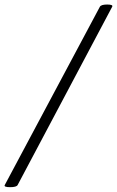

<svg xmlns="http://www.w3.org/2000/svg" viewBox="-67 -793 506 831"><path d="M418.5 -763.7 9.3 7.8Q4.4 17.1 -23.4 17.1Q-51.3 17.1 -46.4 7.8L365.2 -763.7Q370.6 -773.4 397 -773.4Q423.8 -773.4 418.5 -763.7Z"/></svg>

Font: Dai Banna SIL Light
Style: Oblique
Weight: 400
Italic angle: -11°
Designer: Victor Gaultney
Foundry: SIL International
Version: Version 2.000